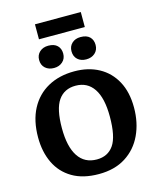

<svg xmlns="http://www.w3.org/2000/svg" viewBox="-155 -1203 1087 1323"><g transform="rotate(-15 388.5 -541.5)"><path d="M384 14Q271 14 195 -31Q119 -76 81 -155.5Q43 -235 43 -338Q43 -457 87.5 -541Q132 -625 212.5 -669.5Q293 -714 401 -714Q501 -714 576 -673Q651 -632 693 -554.5Q735 -477 735 -367Q735 -259 694.5 -172.5Q654 -86 575.5 -36Q497 14 384 14ZM396 -87Q475 -87 516.5 -147Q558 -207 558 -350Q558 -482 513 -549Q468 -616 384 -616Q303 -616 260.5 -555Q218 -494 218 -357Q218 -225 263.5 -156Q309 -87 396 -87ZM504 -772Q466 -772 442.5 -793.5Q419 -815 419 -852Q419 -887 442.5 -909Q466 -931 504 -931Q547 -931 569 -909.5Q591 -888 591 -852Q591 -816 566.5 -794Q542 -772 504 -772ZM274 -772Q236 -772 212 -793.5Q188 -815 188 -852Q188 -887 212 -909Q236 -931 274 -931Q316 -931 338 -909.5Q360 -888 360 -852Q360 -816 335.5 -794Q311 -772 274 -772ZM224 -990V-1097H551V-990Z"/></g></svg>

Font: Literata
Style: Bold
Weight: 700
Designer: Latin by Veronika Burian and Jose Scaglione. Greek by Irene Vlachou. Cyrillic by Vera Evstafieva.
Foundry: TypeTogether
Version: Version 3.103; ttfautohint (v1.8.4.7-5d5b);gftools[0.9.29]